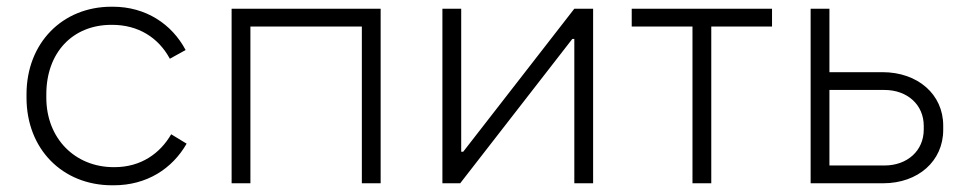

<svg xmlns="http://www.w3.org/2000/svg" viewBox="-20 -546 2869 572"><path d="M314 6H319C417 6 493 -43 536 -118L490 -146C457 -89 400 -48 321 -48H319C203 -48 118 -134 118 -255V-265C118 -389 196 -472 312 -472H314C392 -472 452 -434 486 -371L533 -397C492 -474 415 -526 316 -526H312C166 -526 59 -418 59 -265V-255C59 -102 166 6 314 6Z M670 0H726V-467H1058V0H1114V-520H670Z M1298 0H1351L1685 -430H1691V0H1747V-520H1691L1360 -94H1354V-520H1298Z M2043 0H2099V-467H2280V-520H1862V-467H2043Z M2395 0H2611C2715 0 2790 -66 2790 -159V-172C2790 -265 2714 -331 2609 -331H2451V-520H2395ZM2451 -53V-278H2615C2683 -278 2732 -234 2732 -171V-160C2732 -97 2683 -53 2615 -53Z"/></svg>

Font: Fixel Display Light
Style: Regular
Weight: 300
Designer: AlfaBravo + MacPaw
Foundry: Kyrylo Tkachov, Marchela Mozhyna, Serhii Makarenko, Maria Weinstein, Zakhar Kryvoshyya
Version: Version 1.211